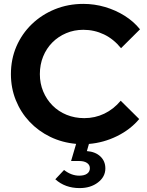

<svg xmlns="http://www.w3.org/2000/svg" viewBox="-20 -731 758 987"><path d="M389.4 235.9Q314.7 235.9 264.3 190.6L309.3 142.8Q346.6 172 387.3 172Q413.7 172 427.8 161.7Q442 151.4 442 133.7Q442 116.7 427.4 106.7Q412.8 96.7 387.3 96.7H345.4L371.3 8.6Q299.3 2.1 238.1 -27.6Q177 -57.3 131.7 -105.4Q86.4 -153.6 61.3 -216Q36.1 -278.4 36.1 -350Q36.1 -426.7 64.3 -492.2Q92.6 -557.7 143.6 -606.9Q194.7 -656 262.5 -683.5Q330.3 -711 408.4 -711Q465.6 -711 520 -695Q574.4 -679 620.8 -649.9Q667.2 -620.8 699.7 -580.3L602.2 -483.3Q564.1 -530.3 514.5 -554.1Q464.8 -577.8 408.4 -577.8Q361 -577.8 320.1 -560.4Q279.2 -543.1 248.9 -512.5Q218.6 -481.9 201.8 -440.5Q184.9 -399.1 184.9 -350Q184.9 -301.9 202.2 -260.7Q219.4 -219.5 250.1 -188.6Q280.9 -157.6 322.7 -140.7Q364.5 -123.7 413.3 -123.7Q468.3 -123.7 516.2 -146.7Q564.1 -169.7 600.5 -213.2L695.6 -119Q650.2 -64.9 581.4 -31.1Q512.6 2.7 437.2 8.9L426.6 45.7Q470.6 49.1 496.1 73.3Q521.6 97.4 521.6 134.9Q521.6 177.7 483.7 206.8Q445.9 235.9 389.4 235.9Z"/></svg>

Font: Red Hat Display
Style: Regular
Weight: 300
Designer: Pentagram, MCKL
Foundry: Pentagram, MCKL
Version: Version 1.023